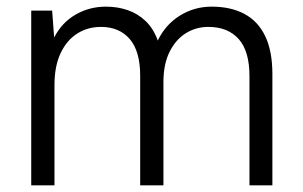

<svg xmlns="http://www.w3.org/2000/svg" viewBox="-20 -558 911 578"><path d="M74 0V-526H137L143 -445Q166 -490 207.5 -514Q249 -538 299 -538Q334 -538 364.5 -527.5Q395 -517 418.5 -494.5Q442 -472 455 -436Q478 -484 521.5 -511Q565 -538 617 -538Q675 -538 716 -516Q757 -494 778.5 -449Q800 -404 800 -335V0H731V-329Q731 -404 698.5 -440.5Q666 -477 607 -477Q570 -477 539.5 -458Q509 -439 490.5 -402Q472 -365 472 -311V0H402V-330Q402 -404 370.5 -440.5Q339 -477 284 -477Q244 -477 212.5 -457Q181 -437 162.5 -398Q144 -359 144 -302V0Z"/></svg>

Font: DM Sans 9pt Light
Style: Regular
Weight: 300
Version: Version 4.004;gftools[0.9.30]